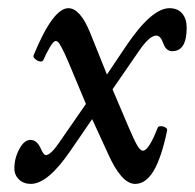

<svg xmlns="http://www.w3.org/2000/svg" viewBox="-20 -436 476 469"><path d="M55.2 13.2Q37.6 13.2 26.4 2.4Q15.1 -8.3 15.1 -24.9Q15.1 -49.3 27.1 -71.8Q39.1 -94.2 54.2 -94.2Q69.3 -94.2 78.1 -76.2Q86.4 -57.1 91.8 -57.1Q103.5 -57.1 124 -86.9L189.9 -182.1L146 -287.1Q127.9 -328.6 121.1 -334Q118.7 -335.9 116.2 -335.9Q110.8 -335.9 101.3 -319.8Q91.8 -303.7 85.9 -289.1Q83 -284.7 77.1 -285.9Q71.3 -287.1 65.7 -292Q60.1 -296.9 62 -300.8Q109.4 -416 147 -416Q175.8 -416 200.2 -356L241.2 -253.9L289.1 -325.2Q350.6 -416 394 -416Q414.1 -416 425 -403.1Q436 -390.1 436 -368.2Q436 -311 400.9 -311Q385.3 -311 378.9 -330.1Q372.1 -349.1 361.8 -349.1Q345.2 -349.1 319.8 -312L254.9 -217.8L293.9 -126Q307.6 -93.8 315.2 -80.8Q322.8 -67.9 329.1 -67.9Q343.3 -67.9 365.2 -124Q366.2 -127.4 372.3 -127.7Q378.4 -127.9 383.8 -124.8Q389.2 -121.6 388.2 -117.2Q374.5 -51.3 355.5 -19Q336.4 13.2 310.1 13.2Q276.4 13.2 243.2 -62L205.1 -145L152.8 -68.8Q97.2 13.2 55.2 13.2Z"/></svg>

Font: Junicode SmCond Medium
Style: Italic
Weight: 500
Width: 4
Italic angle: -11°
Designer: Peter S. Baker
Version: Version 2.206